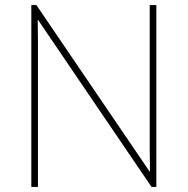

<svg xmlns="http://www.w3.org/2000/svg" viewBox="-20 -734 738 754"><path d="M594 0H575L130 -655H128Q129 -612 129 -577Q129 -542 129 -502V0H103V-714H123L567 -61H569Q568 -99 568 -138Q568 -177 568 -211V-714H594Z"/></svg>

Font: Noto Sans Lao Looped Thin
Style: Regular
Weight: 100
Designer: Mark Frömberg, Ben Mitchell
Foundry: The Fontpad Ltd
Version: Version 1.002; ttfautohint (v1.8.4.7-5d5b)